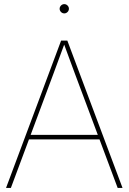

<svg xmlns="http://www.w3.org/2000/svg" viewBox="-20 -928 635 948"><path d="M281.7 -727.5H312.5L585 0H561L350.1 -563.5Q330.6 -616.7 321 -642.3Q311.5 -668 292.5 -719.7H301.3Q272.5 -641.6 243.7 -563.5L33.7 0H9.8ZM117.7 -262.2H477.1V-239.7H117.7ZM274.4 -884.8Q274.4 -891.1 277.6 -896.2Q280.8 -901.4 285.9 -904.5Q291 -907.7 297.4 -907.7Q303.7 -907.7 308.8 -904.5Q314 -901.4 317.1 -896.2Q320.3 -891.1 320.3 -884.8Q320.3 -878.4 317.1 -873.3Q314 -868.2 308.8 -865Q303.7 -861.8 297.4 -861.8Q291 -861.8 285.9 -865Q280.8 -868.2 277.6 -873.3Q274.4 -878.4 274.4 -884.8Z"/></svg>

Font: Intratopia Thin
Style: Regular
Weight: 100
Designer: Rasmus Andersson
Foundry: rsms
Version: Version 3.000;Glyphs 3.2.3 (3260)